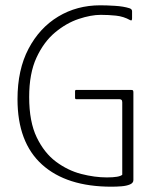

<svg xmlns="http://www.w3.org/2000/svg" viewBox="-20 -698 591 724"><path d="M483 -19Q483 -8 470 -2.5Q457 3 438 4.5Q419 6 400 6Q231 6 138.5 -77.5Q46 -161 46 -324Q46 -435 87.5 -514Q129 -593 199.5 -635.5Q270 -678 358 -678Q382 -678 414 -676Q446 -674 468 -667Q474 -665 476 -662Q478 -659 478 -656V-629Q478 -624 476.5 -622Q475 -620 471 -622Q446 -636 417.5 -639Q389 -642 360 -642Q323 -642 276.5 -626.5Q230 -611 187.5 -575.5Q145 -540 117.5 -480.5Q90 -421 90 -332Q90 -239 118.5 -180Q147 -121 191.5 -88Q236 -55 286.5 -42Q337 -29 383 -29Q430 -29 441 -39V-312Q441 -319 438 -321.5Q435 -324 430 -324H267Q265 -324 264 -325.5Q263 -327 263 -328V-355Q263 -356 264 -357.5Q265 -359 267 -359H473Q480 -359 481.5 -357Q483 -355 483 -349Z"/></svg>

Font: Glory ExtraLight
Style: Regular
Weight: 250
Version: Version 1.011